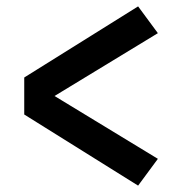

<svg xmlns="http://www.w3.org/2000/svg" viewBox="-20 -641 540 602"><path d="M413 -59 56 -282V-398L413 -621L475 -537L151 -340L475 -143Z"/></svg>

Font: Iosevka Term Curly Heavy
Style: Regular
Weight: 900
Designer: Belleve Invis
Foundry: Belleve Invis
Version: Version 32.3.0